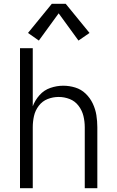

<svg xmlns="http://www.w3.org/2000/svg" viewBox="-20 -988 616 1008"><path d="M85 0H152V-320Q152 -350 158.5 -379Q165 -408 183.5 -432.5Q202 -457 230 -468Q258 -479 288 -479Q318 -479 346 -468Q374 -457 392.5 -432.5Q411 -408 418 -379Q425 -350 425 -320V0H491V-320Q491 -352 486 -383.5Q481 -415 467 -444.5Q453 -474 429.5 -496.5Q406 -519 375 -528.5Q344 -538 312 -538Q278 -538 244.5 -526.5Q211 -515 187.5 -488.5Q164 -462 152 -430V-735H85ZM184 -775 288 -918 392 -775 450 -815 325 -968H252L127 -815Z"/></svg>

Font: Iosevka Sparkle Light
Style: Regular
Weight: 300
Designer: Belleve Invis
Foundry: Belleve Invis
Version: Version 4.5.0; ttfautohint (v1.8.3)